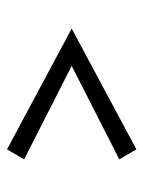

<svg xmlns="http://www.w3.org/2000/svg" viewBox="51 -588 418 561"><g transform="rotate(-90 260.5 -308.0)"><path d="M104 -119 75 -169 348 -308 75 -447 104 -497 457 -308Z"/></g></svg>

Font: Manuale
Style: Italic
Weight: 400
Italic angle: -11°
Designer: Eduardo Tunni / Pablo Cosgaya
Foundry: Eduardo Tunni / Pablo Cosgaya
Version: Version 1.002